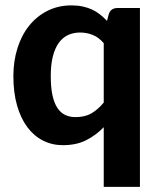

<svg xmlns="http://www.w3.org/2000/svg" viewBox="-20 -546 610 732"><path d="M375.5 -381.5Q356 -404 333.2 -413Q310.5 -422 285 -422Q260 -422 239.5 -412.5Q219 -403 204.2 -382.8Q189.5 -362.5 181.5 -331Q173.5 -299.5 173.5 -256Q173.5 -213 180 -183Q186.5 -153 198.8 -134.5Q211 -116 228.5 -107.8Q246 -99.5 267.5 -99.5Q304 -99.5 328.8 -114Q353.5 -128.5 375.5 -155ZM513.5 -515.5V166.5H375.5V-61Q345.5 -30 308 -11.2Q270.5 7.5 220 7.5Q178.5 7.5 144 -10Q109.5 -27.5 84.2 -61.2Q59 -95 45 -144Q31 -193 31 -256Q31 -313.5 46.8 -363Q62.5 -412.5 91.5 -448.5Q120.5 -484.5 161.5 -505Q202.5 -525.5 252.5 -525.5Q276 -525.5 295.5 -521.2Q315 -517 331.2 -509.5Q347.5 -502 361.2 -491Q375 -480 388 -466.5L394.5 -491.5Q402 -515.5 428.5 -515.5Z"/></svg>

Font: LatoLatin Heavy
Style: Regular
Weight: 800
Designer: Lukasz Dziedzic with Adam Twardoch and Botio Nikoltchev
Foundry: tyPoland Lukasz Dziedzic
Version: Version 2.015; 2015-08-06; http://www.latofonts.com/